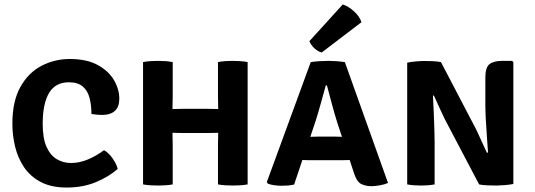

<svg xmlns="http://www.w3.org/2000/svg" viewBox="-20 -827 2400 861"><path d="M390 -316Q390 -356 381.5 -388.2Q373 -420.5 351 -439.2Q329 -458 289 -458Q228.5 -458 200 -410.2Q171.5 -362.5 171.5 -271.5Q171.5 -206.5 188.8 -168.2Q206 -130 235 -113Q264 -96 298.5 -96Q336.5 -96 374.8 -112.2Q413 -128.5 446.5 -153.5Q467 -142.5 485 -116.5Q503 -90.5 508 -69.5Q468 -34.5 410 -10.2Q352 14 279 14Q210 14 163 -10.8Q116 -35.5 88 -77Q60 -118.5 47.8 -169.2Q35.5 -220 35.5 -272Q35.5 -373.5 71.8 -437.8Q108 -502 166.8 -532.2Q225.5 -562.5 293 -562.5Q369 -562.5 418.2 -535.5Q467.5 -508.5 491.2 -467.5Q515 -426.5 515 -384.5Q515 -311.5 436 -311.5Q425 -311.5 413.8 -312.8Q402.5 -314 390 -316Z M754.5 0Q738 3 720.5 4Q703 5 689 5Q677 5 657 4Q637 3 621.5 0V-548.5Q637 -552 657 -553Q677 -554 689 -554Q703 -554 720.5 -553Q738 -552 754.5 -548.5V-397Q754.5 -380 754 -367Q753.5 -354 753.5 -338Q762.5 -338 777 -338.5Q791.5 -339 800.5 -339H912.5Q921.5 -339 935.5 -338.5Q949.5 -338 958.5 -338Q958.5 -354 958 -367Q957.5 -380 957.5 -397V-548.5Q973.5 -552 991.2 -553Q1009 -554 1022.5 -554Q1035.5 -554 1055 -553Q1074.5 -552 1090.5 -548.5V0Q1073.5 3 1055.8 4Q1038 5 1024 5Q1010 5 992 4Q974 3 957.5 0V-172Q957.5 -189.5 958 -202.5Q958.5 -215.5 958.5 -231.5Q949.5 -231.5 935.5 -231Q921.5 -230.5 912.5 -230.5H800.5Q791.5 -230.5 777 -231Q762.5 -231.5 753.5 -231.5Q753.5 -215.5 754 -202.5Q754.5 -189.5 754.5 -172Z M1377.5 -108.5Q1370.5 -108.5 1358.2 -108.8Q1346 -109 1336 -109.5L1299 0.5Q1287 3.5 1272.5 4.8Q1258 6 1243 6Q1225.5 6 1208.8 3.5Q1192 1 1181 -3.5L1176.5 -10.5L1373.5 -548.5Q1393.5 -551.5 1414.5 -552.8Q1435.5 -554 1452.5 -554Q1468 -554 1487 -552.8Q1506 -551.5 1526.5 -548.5L1720 -6.5Q1704.5 0.5 1682.5 4.2Q1660.5 8 1645.5 8Q1620.5 8 1600.2 -1.8Q1580 -11.5 1568 -49L1548 -109.5Q1538.5 -109 1526.8 -108.8Q1515 -108.5 1507.5 -108.5ZM1396 -286.5 1371.5 -213.5Q1380.5 -213.5 1391 -214Q1401.5 -214.5 1408.5 -214.5H1481Q1487.5 -214.5 1496.2 -214Q1505 -213.5 1513.5 -213.5L1492.5 -277Q1481 -313 1468.5 -360Q1456 -407 1446 -444H1441Q1431 -408.5 1418.8 -364Q1406.5 -319.5 1396 -286.5ZM1517 -807Q1542.5 -799 1567.5 -776.2Q1592.5 -753.5 1601 -727.5L1422.5 -591.5Q1406 -596 1390.2 -610.2Q1374.5 -624.5 1367.5 -642.5Z M1981.5 -279.5Q1974.5 -292 1963.8 -315.5Q1953 -339 1942.2 -362.5Q1931.5 -386 1925.5 -399L1921.5 -397.5Q1923.5 -362.5 1925.2 -320.8Q1927 -279 1928 -243Q1929 -207 1929 -189.5V0Q1912.5 3 1897 4Q1881.5 5 1869 5Q1856.5 5 1839.2 4Q1822 3 1806 0V-546Q1822 -549.5 1844.8 -551.5Q1867.5 -553.5 1881.5 -553.5Q1895.5 -553.5 1918.8 -552.8Q1942 -552 1957.5 -548.5L2103.5 -269Q2110.5 -257 2122.2 -231.8Q2134 -206.5 2145.5 -181Q2157 -155.5 2163.5 -142L2168.5 -143Q2166.5 -173 2163.5 -213.8Q2160.5 -254.5 2158.5 -293Q2156.5 -331.5 2156.5 -354.5V-480Q2156.5 -524 2174.8 -539Q2193 -554 2231.5 -554H2276.5L2282 -548V-2Q2265.5 1.5 2242.8 3.2Q2220 5 2207 5Q2193 5 2168.5 4.2Q2144 3.5 2128.5 0Z"/></svg>

Font: Signika SC SemiBold
Style: Regular
Weight: 600
Designer: Anna Giedryś
Foundry: Anna Giedryś
Version: Version 2.000; ttfautohint (v1.8.3) -l 8 -r 50 -G 200 -x 9 -